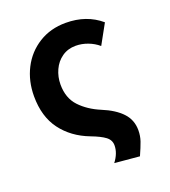

<svg xmlns="http://www.w3.org/2000/svg" viewBox="-128 -616 777 877"><g transform="rotate(-20 261.0 -177.5)"><path d="M436 52Q436 2 403 -33Q370 -68 309 -93Q249 -118 211 -158.5Q173 -199 173 -265Q173 -302 188 -335Q203 -368 231.5 -388Q260 -408 298 -408Q328 -408 357 -397Q386 -386 408 -367L461 -463Q392 -522 291 -522Q217 -522 160 -486.5Q103 -451 72 -390.5Q41 -330 41 -256Q41 -157 89 -92.5Q137 -28 221 4Q266 21 288 37.5Q310 54 310 80Q310 118 281 156L402 167Q419 129 427.5 104.5Q436 80 436 52Z"/></g></svg>

Font: Geom SemiBold
Style: Bold
Weight: 600
Version: Version 1.102